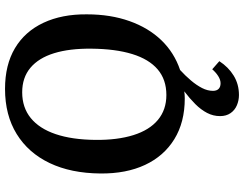

<svg xmlns="http://www.w3.org/2000/svg" viewBox="-126 -632 994 783"><g transform="rotate(-90 371.5 -241.0)"><path d="M375 236Q353 236 333 227.5Q313 219 301 201.5Q289 184 289 159Q289 131 302 106Q315 81 338 58Q361 35 390 13Q383 14 376 14.5Q369 15 361 15Q264 15 195 -27.5Q126 -70 90 -147Q54 -224 55 -329Q56 -449 97.5 -536Q139 -623 216 -670.5Q293 -718 400 -718Q498 -718 566 -677.5Q634 -637 669.5 -561.5Q705 -486 704 -384Q704 -288 676.5 -210.5Q649 -133 598.5 -80.5Q548 -28 477 -4Q454 17 434.5 40Q415 63 403.5 85.5Q392 108 392 130Q392 145 400 153Q408 161 423 161Q437 161 452 151.5Q467 142 480 127L513 156Q489 193 454 214.5Q419 236 375 236ZM375 -60Q438 -60 479.5 -95.5Q521 -131 542 -199Q563 -267 564 -365Q565 -455 545.5 -518Q526 -581 486 -614.5Q446 -648 386 -648Q324 -648 281 -613Q238 -578 215.5 -511.5Q193 -445 192 -350Q191 -260 211.5 -194.5Q232 -129 273.5 -94.5Q315 -60 375 -60Z"/></g></svg>

Font: Literata 18pt SemiBold
Style: Italic
Weight: 600
Italic angle: -2°
Designer: Latin by Veronika Burian and Jose Scaglione. Greek by Irene Vlachou. Cyrillic by Vera Evstafieva
Foundry: TypeTogether
Version: Version 3.103;gftools[0.9.29]